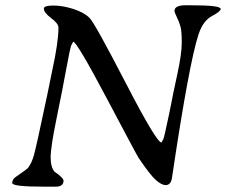

<svg xmlns="http://www.w3.org/2000/svg" viewBox="-20 -698 848 720"><path d="M144.5 -666Q144.5 -677.2 179.9 -677.2Q215.3 -677.2 255.9 -664.1Q296.4 -650.9 316.4 -630.1Q336.4 -609.4 451.7 -386.5Q566.9 -163.6 585.4 -163.6L592.8 -176.8Q596.7 -187 612.8 -264.2L622.6 -312Q627.4 -339.4 644.5 -417.5Q661.6 -495.6 661.6 -538.6Q661.6 -581.5 656.7 -598.6Q651.9 -615.7 643.1 -633.8Q634.3 -651.9 634.3 -656.7Q634.3 -678.2 675.3 -678.2H697.3Q807.6 -678.2 807.6 -664.6Q807.6 -655.3 774.7 -637.7Q741.7 -620.1 725.1 -570.8Q689.5 -464.8 625 -31.7Q621.1 -3.9 601.1 -3.9Q586.4 -3.9 565.2 -22.2Q543.9 -40.5 500 -105.5Q493.7 -114.7 380.9 -328.1Q268.1 -541.5 254.4 -541.5L247.1 -527.8Q242.2 -514.6 228.5 -439.5Q214.8 -364.3 192.4 -255.4Q169.9 -146.5 169.9 -108.2Q169.9 -69.8 185.5 -53.2L199.2 -43.5Q218.3 -27.8 218.3 -21Q218.3 2 189 2H144.5Q25.9 2 25.9 -11.7Q25.9 -25.4 38.6 -34.2Q80.6 -63 85 -68.4Q98.6 -85.4 107.4 -116.7Q116.2 -147.9 156.7 -339.8L176.3 -435.5Q199.2 -540.5 199.2 -594.2Q199.2 -609.9 171.9 -630.1Q144.5 -650.4 144.5 -666Z"/></svg>

Font: Averia Serif Libre Light
Style: Italic
Weight: 300
Italic angle: -8.5°
Version: Version 1.002